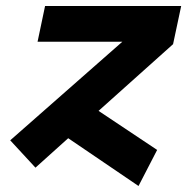

<svg xmlns="http://www.w3.org/2000/svg" viewBox="-20 -558 640 639"><path d="M98 0 14 -91 387 -419H105L130 -538H583L556 -411L308 -189L503 -59L441 61L207 -98Z"/></svg>

Font: Geist Mono ExtraBold
Style: Italic
Weight: 800
Italic angle: -12°
Monospace: yes
Designer: Basement.studio, Andrés Briganti, Mateo Zaragoza
Foundry: Basement.studio, Vercel, Andrés Briganti, Guido Ferreyra, Mateo Zaragoza
Version: Version 1.500; ttfautohint (v1.8.4.7-5d5b)